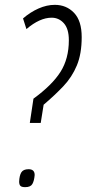

<svg xmlns="http://www.w3.org/2000/svg" viewBox="-20 -770 357 792"><path d="M103 -263 118 -363Q195 -419 229.5 -473.5Q264 -528 264 -604Q264 -651 243.5 -674Q223 -697 193 -697Q144 -697 89 -650L75 -694Q105 -720 139 -735Q173 -750 206 -750Q254 -750 285.5 -717Q317 -684 317 -617Q317 -548 297 -500Q277 -452 241.5 -414.5Q206 -377 160 -338L148 -263ZM59 -21Q60 -46 68 -59Q76 -72 98 -72Q123 -72 123 -48Q121 -24 113.5 -11Q106 2 84 2Q69 2 64 -3.5Q59 -9 59 -21Z"/></svg>

Font: Georama Condensed Light
Style: Italic
Weight: 300
Width: 3
Italic angle: -9°
Designer: Jean-Baptiste Levee
Foundry: Production Type
Version: Version 1.000